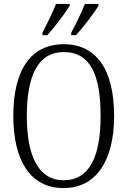

<svg xmlns="http://www.w3.org/2000/svg" viewBox="-20 -951 652 981"><path d="M344 -784V-771H368C407 -813 462 -886 483 -921V-931H414C396 -886 371 -835 344 -784ZM197 -784V-771H222C259 -813 315 -886 336 -921V-931H266C249 -886 223 -835 197 -784ZM305 10C473 10 563 -133 563 -358C563 -591 476 -725 306 -725C133 -725 48 -587 48 -359C48 -135 132 10 305 10ZM305 -30C176 -30 117 -155 117 -358C117 -564 174 -685 306 -685C444 -685 494 -564 494 -358C494 -154 439 -30 305 -30Z"/></svg>

Font: Noto Serif Georgian Condensed Light
Style: Regular
Weight: 300
Width: 3
Designer: Monotype Design Team, Akaki Razmadze
Foundry: Google LLC
Version: Version 2.003